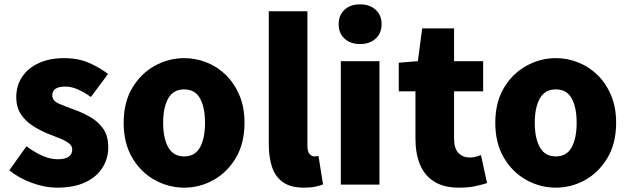

<svg xmlns="http://www.w3.org/2000/svg" viewBox="-20 -851 2900 885"><path d="M242 14Q187 14 127 -8Q67 -30 23 -66L102 -177Q141 -148 176.5 -132.5Q212 -117 246 -117Q281 -117 297 -129Q313 -141 313 -162Q313 -179 297 -191Q281 -203 255 -213.5Q229 -224 200 -235Q166 -249 132.5 -270Q99 -291 77 -323.5Q55 -356 55 -403Q55 -457 82.5 -497.5Q110 -538 159.5 -560.5Q209 -583 275 -583Q342 -583 392 -560.5Q442 -538 478 -510L399 -404Q368 -426 338.5 -439Q309 -452 281 -452Q221 -452 221 -411Q221 -386 253 -372.5Q285 -359 329 -343Q365 -330 399.5 -309.5Q434 -289 456.5 -256.5Q479 -224 479 -172Q479 -120 452 -77.5Q425 -35 372.5 -10.5Q320 14 242 14Z M829 14Q757 14 693 -21.5Q629 -57 589.5 -124Q550 -191 550 -285Q550 -379 589.5 -445.5Q629 -512 693 -547.5Q757 -583 829 -583Q883 -583 933 -563Q983 -543 1022 -504.5Q1061 -466 1084 -411Q1107 -356 1107 -285Q1107 -191 1067.5 -124Q1028 -57 964.5 -21.5Q901 14 829 14ZM829 -130Q879 -130 902 -172Q925 -214 925 -285Q925 -356 902 -397.5Q879 -439 829 -439Q779 -439 755.5 -397.5Q732 -356 732 -285Q732 -214 755.5 -172Q779 -130 829 -130Z M1381 14Q1320 14 1284.5 -11Q1249 -36 1234 -81Q1219 -126 1219 -185V-799H1397V-179Q1397 -151 1407.5 -140.5Q1418 -130 1428 -130Q1433 -130 1437 -130.5Q1441 -131 1448 -132L1469 -1Q1455 5 1433 9.5Q1411 14 1381 14Z M1551 0V-569H1729V0ZM1640 -648Q1595 -648 1568 -673Q1541 -698 1541 -740Q1541 -781 1568 -806Q1595 -831 1640 -831Q1684 -831 1711.5 -806Q1739 -781 1739 -740Q1739 -698 1711.5 -673Q1684 -648 1640 -648Z M2096 14Q2025 14 1980.5 -14.5Q1936 -43 1915.5 -93.5Q1895 -144 1895 -211V-430H1818V-562L1906 -569L1926 -720H2073V-569H2207V-430H2073V-213Q2073 -166 2093.5 -145.5Q2114 -125 2145 -125Q2159 -125 2173 -128.5Q2187 -132 2197 -136L2225 -7Q2203 0 2171.5 7Q2140 14 2096 14Z M2542 14Q2470 14 2406 -21.5Q2342 -57 2302.5 -124Q2263 -191 2263 -285Q2263 -379 2302.5 -445.5Q2342 -512 2406 -547.5Q2470 -583 2542 -583Q2596 -583 2646 -563Q2696 -543 2735 -504.5Q2774 -466 2797 -411Q2820 -356 2820 -285Q2820 -191 2780.5 -124Q2741 -57 2677.5 -21.5Q2614 14 2542 14ZM2542 -130Q2592 -130 2615 -172Q2638 -214 2638 -285Q2638 -356 2615 -397.5Q2592 -439 2542 -439Q2492 -439 2468.5 -397.5Q2445 -356 2445 -285Q2445 -214 2468.5 -172Q2492 -130 2542 -130Z"/></svg>

Font: Source Han Sans TC Heavy
Style: Regular
Weight: 900
Designer: Ryoko NISHIZUKA Ë•øÂ°öÊ∂ºÂ≠ê (kana, bopomofo & ideographs); Paul D. Hunt (Latin, Greek & Cyrillic); Sandoll Communicatio
Foundry: Adobe
Version: Version 2.004;hotconv 1.0.118;makeotfexe 2.5.65603